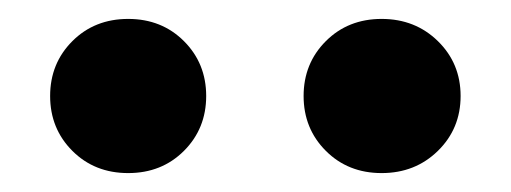

<svg xmlns="http://www.w3.org/2000/svg" viewBox="-20 -811 540 203"><path d="M115.5 -791Q151 -791 174.5 -767.5Q198 -744 198 -709.5Q198 -675 174.5 -651.5Q151 -628 115.5 -628Q80 -628 56.5 -651.5Q33 -675 33 -709.5Q33 -744 56.5 -767.5Q80 -791 115.5 -791ZM383.5 -791Q419 -791 443 -767.5Q467 -744 467 -709.5Q467 -675 443 -651.5Q419 -628 383.5 -628Q348 -628 324.5 -651.5Q301 -675 301 -709.5Q301 -744 324.5 -767.5Q348 -791 383.5 -791Z"/></svg>

Font: Hind Kochi
Style: Bold
Weight: 700
Designer: Dhruvi Tolia
Foundry: Indian Type Foundry
Version: Version 0.702;PS 1.0;hotconv 1.0.81;makeotf.lib2.5.63406